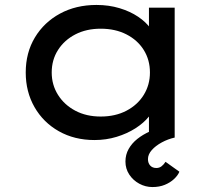

<svg xmlns="http://www.w3.org/2000/svg" viewBox="-20 -556 870 776"><path d="M362 10Q281 10 218 -25.5Q155 -61 119.5 -123Q84 -185 84 -263Q84 -343 121 -404.5Q158 -466 222.5 -501Q287 -536 370 -536Q420 -536 463 -523Q506 -510 538 -488.5Q570 -467 589 -440.5Q608 -414 609 -387L582 -389V-525H686V0H582V-136L604 -135Q602 -110 581.5 -84.5Q561 -59 527.5 -37.5Q494 -16 451.5 -3Q409 10 362 10ZM387 -85Q446 -85 491 -108.5Q536 -132 561 -172.5Q586 -213 586 -263Q586 -314 561 -354Q536 -394 491 -417Q446 -440 387 -440Q329 -440 284.5 -417Q240 -394 214.5 -354Q189 -314 189 -263Q189 -213 214.5 -172.5Q240 -132 284.5 -108.5Q329 -85 387 -85ZM596 200Q568 200 543 186.5Q518 173 502.5 149.5Q487 126 487 97Q487 69 500 46Q513 23 535 5.5Q557 -12 586 -25Q615 -38 647 -47L686 0Q659 6 634 19.5Q609 33 593.5 50.5Q578 68 578 87Q578 103 587 113Q596 123 612 123Q624 123 633 116Q642 109 649 98L705 138Q699 153 683.5 167.5Q668 182 646 191Q624 200 596 200Z"/></svg>

Font: Lexend Giga
Style: Regular
Weight: 400
Designer: Bonnie Shaver-Troup, Thomas Jockin
Foundry: Lexend
Version: Version 1.007